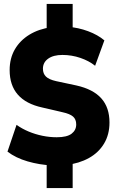

<svg xmlns="http://www.w3.org/2000/svg" viewBox="-20 -840 589 975"><path d="M217 115V-27L244 0Q180 -3 120 -20.5Q60 -38 18 -70L64 -206Q92 -186 125.5 -172Q159 -158 195.5 -150.5Q232 -143 268 -143Q320 -143 343.5 -161Q367 -179 367 -208Q367 -234 351 -248Q335 -262 298 -270L195 -294Q112 -312 70.5 -359.5Q29 -407 29 -484Q29 -544 55.5 -589.5Q82 -635 129.5 -664Q177 -693 241 -702L217 -686V-820H349V-686L324 -704Q378 -700 427.5 -681.5Q477 -663 510 -635L463 -506Q432 -531 388 -546Q344 -561 297 -561Q251 -561 224.5 -542Q198 -523 198 -491Q198 -466 213.5 -451Q229 -436 265 -428L368 -406Q453 -387 494.5 -340.5Q536 -294 536 -218Q536 -157 508.5 -111Q481 -65 431.5 -37.5Q382 -10 316 -2L349 -27V115Z"/></svg>

Font: Nunito Sans 10pt SemiCondensed Black
Style: Regular
Weight: 900
Width: 4
Designer: Vernon Adams
Foundry: Vernon Adams
Version: Version 3.101;gftools[0.9.27]